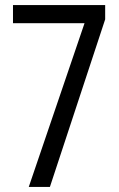

<svg xmlns="http://www.w3.org/2000/svg" viewBox="-20 -734 469 754"><path d="M93 0H176L393 -658V-714H31V-643H312Z"/></svg>

Font: Noto Sans Sinhala UI ExtraCondensed
Style: Regular
Weight: 400
Width: 2
Designer: Jelle Bosma - Monotype Design Team
Foundry: Monotype Imaging Inc.
Version: Version 2.006